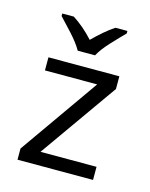

<svg xmlns="http://www.w3.org/2000/svg" viewBox="-69 -422 367 470"><g transform="rotate(15 114.5 -187.0)"><path d="M210.4 0H19V-28.3L159.7 -228.5H27.3V-261.7H207V-229.5L68.4 -33.2H210.4ZM92.3 -295.9Q83 -312.5 64.2 -333.3Q45.4 -354 32.2 -367.7V-374H61.5Q89.4 -356 113.8 -329.1Q127 -342.3 140.6 -354Q154.3 -365.7 167 -374H197.3V-367.7Q183.6 -354 164.3 -333.3Q145 -312.5 136.2 -295.9Z"/></g></svg>

Font: NotoSansOldHungarianUI
Style: Regular
Weight: 400
Designer: Monotype Design Team
Foundry: Monotype Imaging Inc.
Version: Version 1001.000; ttfautohint (v1.8.4.7-5d5b)